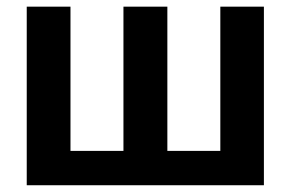

<svg xmlns="http://www.w3.org/2000/svg" viewBox="-20 -548 863 568"><path d="M59.1 -528.3H188.5V-101.6H345.2V-528.3H475.1V-101.6H631.8V-528.3H760.7V0H59.1Z"/></svg>

Font: Roboto SemiBold
Style: Regular
Weight: 600
Designer: Christian Robertson
Foundry: Google
Version: Version 3.009; 2024